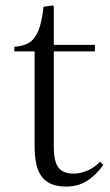

<svg xmlns="http://www.w3.org/2000/svg" viewBox="-20 -676 405 710"><path d="M224 14Q185 14 159 -1Q133 -16 120.5 -48.5Q108 -81 108 -133V-486H33V-503Q66 -505 87.5 -518Q109 -531 122 -563Q135 -595 141 -651L175 -656L179 -652V-510H331V-486H179V-132Q179 -79 196 -56.5Q213 -34 253 -34Q277 -34 303 -45Q329 -56 350 -78L362 -66Q333 -26 300 -6Q267 14 224 14Z"/></svg>

Font: Literata 60pt Light
Style: Regular
Weight: 300
Designer: Latin by Veronika Burian and Jose Scaglione. Greek by Irene Vlachou. Cyrillic by Vera Evstafieva.
Foundry: TypeTogether
Version: Version 3.103;gftools[0.9.29]